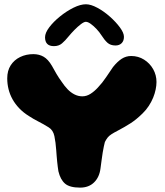

<svg xmlns="http://www.w3.org/2000/svg" viewBox="-20 -846 754 876"><path d="M345.5 10Q298 10 276.8 -8.2Q255.5 -26.5 246.5 -64.5Q245 -74 243.5 -85.2Q242 -96.5 240.8 -108.8Q239.5 -121 238.5 -134.5Q237.5 -148 236.5 -161Q234 -197 228.2 -224.8Q222.5 -252.5 202 -265Q178 -280 155.2 -291.5Q132.5 -303 112 -316.5Q87 -332 68.2 -351.5Q49.5 -371 37.2 -393Q25 -415 19 -439Q13 -463 13 -488.5Q13 -523.5 28.8 -548Q44.5 -572.5 71.8 -585.8Q99 -599 132 -599Q158.5 -599 179 -587.2Q199.5 -575.5 217 -545.5Q226.5 -528 237.5 -509.2Q248.5 -490.5 261 -473.5Q273.5 -454.5 288 -439.2Q302.5 -424 319.8 -415.2Q337 -406.5 355.5 -406.5Q375 -406.5 392.8 -417.8Q410.5 -429 426.5 -446.5Q447 -468 464.5 -494.2Q482 -520.5 495.5 -540Q515.5 -565 535.2 -577.8Q555 -590.5 578.5 -590.5Q611 -590.5 637.2 -574Q663.5 -557.5 678.8 -530.5Q694 -503.5 694 -472Q694 -456 690.2 -437.8Q686.5 -419.5 678.8 -400.5Q671 -381.5 659 -363Q647 -344.5 630.5 -328.5Q602 -300.5 575.5 -283.5Q549 -266.5 518.5 -250.5Q499 -240.5 488 -233.2Q477 -226 470.8 -218Q464.5 -210 458.5 -198Q456.5 -190.5 453.8 -178Q451 -165.5 448.5 -149.5Q446 -133.5 443.5 -115Q441 -96.5 438.5 -77.5Q433.5 -37.5 409.2 -13.8Q385 10 345.5 10ZM226 -635.5Q185.5 -635.5 185.5 -676Q185.5 -696 204.8 -721.5Q224 -747 253.8 -771Q283.5 -795 315.2 -810.8Q347 -826.5 372 -826.5Q394.5 -826.5 424.2 -810.5Q454 -794.5 481.5 -770Q509 -745.5 527.2 -720.8Q545.5 -696 545.5 -678Q545.5 -659.5 535 -649Q524.5 -638.5 507 -638.5Q484 -638.5 470.2 -651Q456.5 -663.5 442.5 -685.5Q434 -699 420.8 -713.2Q407.5 -727.5 394.2 -737Q381 -746.5 371.5 -746.5Q363.5 -746.5 349.2 -735.8Q335 -725 320 -709.8Q305 -694.5 293.5 -680.5Q277 -660 262.5 -647.8Q248 -635.5 226 -635.5Z"/></svg>

Font: Gluten
Style: Bold
Weight: 700
Designer: Tyler Finck
Foundry: Etcetera Type Company
Version: Version 1.204